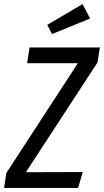

<svg xmlns="http://www.w3.org/2000/svg" viewBox="-35 -922 510 942"><path d="M-15 0 -4 -73 347 -612H98L110 -689H455L443 -615L92 -77L371 -78L348 0ZM370 -902 407 -831 220 -755 197 -800Z"/></svg>

Font: Fira Sans Extra Condensed
Style: Italic
Weight: 400
Width: 3
Italic angle: -8°
Designer: Carrois Corporate & Edenspiekermann AG
Foundry: Carrois Corporate GbR & Edenspiekermann AG
Version: Version 4.203